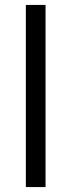

<svg xmlns="http://www.w3.org/2000/svg" viewBox="-20 -760 290 780"><path d="M85 -740H165V0H85Z"/></svg>

Font: IBM Plex Sans
Style: Regular
Weight: 400
Designer: Mike Abbink, Paul van der Laan, Pieter van Rosmalen
Foundry: Bold Monday
Version: Version 3.005